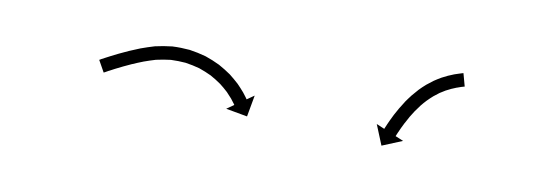

<svg xmlns="http://www.w3.org/2000/svg" viewBox="-28 -654 804 284"><g transform="rotate(-5 374.0 -512.0)"><path d="M657.9 -501C658.4 -501 659 -501 659.5 -501L659.4 -521C658.9 -521 658.3 -521 657.8 -521C657.8 -521 657.8 -521 657.8 -521C657.7 -521 657.7 -521 657.7 -521C656.2 -520.9 654.7 -520.9 653.2 -520.8C653.2 -520.8 653.1 -520.8 653.1 -520.8C653.1 -520.8 653 -520.8 653 -520.8C650.7 -520.7 648.4 -520.6 646 -520.4C646 -520.4 646 -520.4 645.9 -520.4C645.9 -520.4 645.8 -520.4 645.8 -520.4C642.8 -520.1 639.9 -519.7 636.9 -519.2C636.9 -519.2 636.8 -519.2 636.8 -519.2C636.7 -519.2 636.6 -519.2 636.6 -519.2C633.2 -518.6 629.8 -517.9 626.3 -517.1C626.3 -517.1 626.3 -517 626.2 -517C626.1 -517 626 -517 626 -517C622.3 -516 618.6 -514.9 614.9 -513.6C614.9 -513.6 614.8 -513.6 614.7 -513.6C614.7 -513.5 614.6 -513.5 614.6 -513.5C610.7 -512 606.8 -510.4 603.1 -508.7C603.1 -508.7 603 -508.6 602.9 -508.6C602.8 -508.6 602.7 -508.5 602.7 -508.5C598.8 -506.6 595 -504.5 591.3 -502.3C591.3 -502.3 591.2 -502.2 591.1 -502.2C591 -502.2 591 -502.1 591 -502.1C587.2 -499.7 583.5 -497.2 579.9 -494.6C579.9 -494.6 579.9 -494.6 579.8 -494.5C579.7 -494.5 579.7 -494.4 579.7 -494.4C576.2 -491.7 572.7 -489 569.3 -486.1C569.3 -486.1 569.3 -486 569.3 -486C569.2 -486 569.2 -485.9 569.2 -485.9C566 -483.1 562.9 -480.2 559.9 -477.2C559.9 -477.2 559.8 -477.1 559.8 -477.1C559.7 -477.1 559.7 -477 559.7 -477C557 -474.3 554.3 -471.4 551.6 -468.6C551.6 -468.6 551.6 -468.5 551.6 -468.5C551.6 -468.5 551.5 -468.5 551.5 -468.5C549.3 -465.9 547.1 -463.4 544.9 -460.9C544.9 -460.9 544.9 -460.8 544.9 -460.8C544.9 -460.8 544.8 -460.8 544.8 -460.8C543.2 -458.8 541.5 -456.7 539.8 -454.7C539.8 -454.7 539.8 -454.7 539.8 -454.6C539.8 -454.6 539.8 -454.6 539.8 -454.6C538.7 -453.3 537.7 -451.9 536.6 -450.6L536.6 -450.6L536.6 -450.6C536.2 -450.1 535.8 -449.6 535.5 -449.1L525.1 -457.2L529.2 -424.7L561.7 -428.9L551.3 -436.9C551.7 -437.4 552 -437.9 552.4 -438.3L552.4 -438.3L552.4 -438.3C553.4 -439.6 554.4 -440.9 555.4 -442.2C555.4 -442.2 555.4 -442.2 555.4 -442.1C555.4 -442.1 555.4 -442.1 555.4 -442.1C557 -444.1 558.6 -446 560.2 -448C560.2 -448 560.2 -447.9 560.2 -447.9C560.1 -447.9 560.1 -447.9 560.1 -447.9C562.2 -450.3 564.3 -452.7 566.4 -455.1C566.4 -455.1 566.4 -455.1 566.4 -455.1C566.4 -455 566.4 -455 566.4 -455C568.8 -457.7 571.4 -460.4 574 -463C574 -463 573.9 -463 573.9 -462.9C573.9 -462.9 573.8 -462.9 573.8 -462.9C576.7 -465.7 579.6 -468.4 582.5 -471C582.5 -471 582.5 -471 582.4 -471C582.4 -470.9 582.4 -470.9 582.4 -470.9C585.5 -473.5 588.6 -476.1 591.9 -478.6C591.9 -478.6 591.8 -478.5 591.7 -478.5C591.7 -478.5 591.6 -478.4 591.6 -478.4C594.9 -480.8 598.3 -483.1 601.7 -485.2C601.7 -485.2 601.6 -485.2 601.5 -485.1C601.5 -485.1 601.4 -485 601.4 -485C604.8 -487 608.2 -488.9 611.7 -490.6C611.7 -490.6 611.6 -490.6 611.5 -490.6C611.5 -490.5 611.4 -490.5 611.4 -490.5C614.7 -492 618.2 -493.5 621.6 -494.8C621.6 -494.8 621.5 -494.7 621.5 -494.7C621.4 -494.7 621.3 -494.7 621.3 -494.7C624.6 -495.8 627.9 -496.8 631.2 -497.7C631.2 -497.7 631.1 -497.7 631.1 -497.6C631 -497.6 630.9 -497.6 630.9 -497.6C634 -498.3 637 -498.9 640.1 -499.5C640.1 -499.5 640 -499.5 640 -499.5C639.9 -499.5 639.8 -499.4 639.8 -499.4C642.5 -499.8 645.2 -500.2 647.9 -500.5C647.9 -500.5 647.8 -500.5 647.8 -500.5C647.7 -500.4 647.7 -500.4 647.7 -500.4C649.8 -500.6 651.9 -500.8 654 -500.9C654 -500.9 654 -500.9 653.9 -500.9C653.9 -500.9 653.9 -500.9 653.9 -500.9C655.2 -500.9 656.6 -500.9 658 -501C658 -501 658 -501 658 -501C658 -501 657.9 -501 657.9 -501ZM126.8 -588.1C126 -587.9 125.2 -587.7 124.4 -587.5L129.3 -568.2C130.1 -568.4 130.9 -568.5 131.6 -568.7C131.6 -568.7 131.6 -568.7 131.6 -568.7C131.6 -568.7 131.6 -568.7 131.6 -568.7C133.6 -569.2 135.5 -569.7 137.5 -570.2C137.5 -570.2 137.5 -570.2 137.5 -570.1C137.5 -570.1 137.4 -570.1 137.4 -570.1C140.5 -570.8 143.5 -571.5 146.5 -572.2C146.5 -572.2 146.5 -572.2 146.5 -572.2C146.5 -572.2 146.5 -572.2 146.5 -572.2C150.4 -573 154.4 -573.8 158.4 -574.6C158.4 -574.6 158.3 -574.6 158.3 -574.6C158.3 -574.6 158.3 -574.6 158.3 -574.6C163 -575.4 167.8 -576.3 172.6 -577.1C172.6 -577.1 172.5 -577 172.5 -577C172.5 -577 172.4 -577 172.4 -577C178 -577.9 183.5 -578.6 189.1 -579.2C189.1 -579.2 189 -579.2 188.9 -579.2C188.9 -579.2 188.8 -579.2 188.8 -579.2C195.3 -579.8 201.8 -580.1 208.2 -580.3C208.2 -580.3 208.1 -580.3 208 -580.3C207.8 -580.3 207.7 -580.3 207.7 -580.3C215.3 -580 222.9 -579.3 230.4 -578.2C230.4 -578.2 230.2 -578.2 230.1 -578.2C229.9 -578.2 229.8 -578.3 229.8 -578.3C237.2 -576.6 244.6 -574.5 251.8 -571.9C251.8 -571.9 251.6 -572 251.5 -572C251.3 -572.1 251.2 -572.1 251.2 -572.1C258 -569.2 264.6 -565.8 271 -562.1C271 -562.1 270.9 -562.2 270.8 -562.2C270.6 -562.3 270.5 -562.4 270.5 -562.4C276.3 -558.5 281.8 -554.3 287.1 -549.8C287.1 -549.8 287 -549.8 286.9 -549.9C286.8 -550 286.7 -550.1 286.7 -550.1C291.2 -545.8 295.5 -541.2 299.5 -536.4C299.5 -536.4 299.5 -536.5 299.4 -536.6C299.3 -536.7 299.2 -536.8 299.2 -536.8C302.4 -532.6 305.5 -528.2 308.3 -523.7C308.3 -523.7 308.2 -523.8 308.2 -523.9C308.1 -524 308.1 -524.1 308.1 -524.1C310.1 -520.5 312 -516.9 313.8 -513.2C313.8 -513.2 313.8 -513.2 313.7 -513.3C313.7 -513.4 313.7 -513.4 313.7 -513.4C314.7 -511 315.8 -508.6 316.7 -506.1C316.7 -506.1 316.7 -506.2 316.7 -506.2C316.7 -506.2 316.7 -506.3 316.7 -506.3C317 -505.4 317.3 -504.5 317.6 -503.6L305.2 -499.1L334.9 -485.1L348.9 -514.8L336.5 -510.3C336.1 -511.3 335.8 -512.2 335.4 -513.2C335.4 -513.2 335.4 -513.2 335.4 -513.3C335.4 -513.3 335.4 -513.3 335.4 -513.3C334.3 -516.1 333.1 -518.8 332 -521.5C332 -521.5 331.9 -521.6 331.9 -521.6C331.9 -521.7 331.8 -521.8 331.8 -521.8C329.9 -525.9 327.7 -529.9 325.5 -533.9C325.5 -533.9 325.4 -534 325.4 -534.1C325.3 -534.2 325.3 -534.3 325.3 -534.3C322.1 -539.3 318.7 -544.2 315.2 -548.9C315.2 -548.9 315.1 -549 315 -549.1C314.9 -549.2 314.9 -549.3 314.9 -549.3C310.4 -554.6 305.6 -559.7 300.6 -564.5C300.6 -564.5 300.5 -564.6 300.4 -564.7C300.3 -564.8 300.2 -564.9 300.2 -564.9C294.3 -570 288.1 -574.7 281.7 -579C281.7 -579 281.6 -579.1 281.4 -579.1C281.3 -579.2 281.2 -579.3 281.2 -579.3C274.1 -583.5 266.7 -587.2 259.1 -590.5C259.1 -590.5 259 -590.6 258.8 -590.6C258.7 -590.7 258.5 -590.7 258.5 -590.7C250.5 -593.6 242.4 -596 234.1 -597.8C234.1 -597.8 233.9 -597.8 233.8 -597.9C233.6 -597.9 233.5 -597.9 233.5 -597.9C225.1 -599.2 216.7 -600 208.3 -600.3C208.3 -600.3 208.2 -600.3 208 -600.3C207.9 -600.3 207.8 -600.3 207.8 -600.3C200.9 -600.1 193.9 -599.7 187 -599.1C187 -599.1 187 -599.1 186.9 -599.1C186.9 -599.1 186.8 -599.1 186.8 -599.1C181 -598.4 175.3 -597.7 169.5 -596.8C169.5 -596.8 169.5 -596.8 169.4 -596.8C169.4 -596.8 169.4 -596.8 169.4 -596.8C164.4 -596 159.5 -595.1 154.6 -594.2C154.6 -594.2 154.6 -594.2 154.6 -594.2C154.5 -594.2 154.5 -594.2 154.5 -594.2C150.5 -593.4 146.4 -592.6 142.3 -591.7C142.3 -591.7 142.3 -591.7 142.3 -591.7C142.3 -591.7 142.3 -591.7 142.3 -591.7C139.2 -591 136.1 -590.3 132.9 -589.6C132.9 -589.6 132.9 -589.6 132.9 -589.6C132.9 -589.6 132.9 -589.6 132.9 -589.6C130.9 -589.1 128.8 -588.7 126.8 -588.2C126.8 -588.2 126.8 -588.2 126.8 -588.1C126.8 -588.1 126.8 -588.1 126.8 -588.1Z"/></g></svg>

Font: FRB American Cursive Just Arrows Ultra
Style: Bold Italic
Weight: 1000
Italic angle: -25°
Version: Version 2.0;Modular Font Editor K font №1